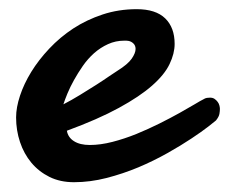

<svg xmlns="http://www.w3.org/2000/svg" viewBox="-20 -375 487 408"><path d="M252.9 -288.1Q250.5 -288.6 248.5 -288.6Q246.6 -288.6 244.1 -288.6Q225.6 -288.6 209.5 -281.2Q193.4 -273.9 179.9 -262Q166.5 -250 156 -234.9Q145.5 -219.7 137.2 -204.8Q128.9 -189.9 123.3 -176.3Q117.7 -162.6 114.7 -153.3Q131.8 -162.1 150.1 -173.3Q168.5 -184.6 184.6 -194.8Q200.7 -205.1 212.6 -213.4Q224.6 -221.7 229.5 -224.6Q251.5 -238.3 259.8 -250.2Q268.1 -262.2 268.1 -271Q268.1 -278.3 263.4 -282.7Q258.8 -287.1 252.9 -288.1ZM270.5 -355.5Q311 -355.5 331.1 -335.9Q351.1 -316.4 351.1 -281.7Q351.1 -261.2 340.3 -238.8Q329.6 -216.3 303.2 -193.1Q276.9 -169.9 232.7 -145.8Q188.5 -121.6 122.1 -97.2Q124.5 -83 137.2 -75Q149.9 -66.9 170.9 -66.9Q193.4 -66.9 219 -73.5Q244.6 -80.1 269.8 -90.3Q294.9 -100.6 318.8 -112.5Q342.8 -124.5 362.1 -135.3Q381.3 -146 394.3 -153.8Q407.2 -161.6 411.6 -163.6Q416 -166.5 419.7 -167Q423.3 -167.5 426.3 -167.5Q432.1 -167.5 436 -164.8Q439.9 -162.1 442.6 -158.4Q445.3 -154.8 446.3 -150.6Q447.3 -146.5 447.3 -143.6Q447.3 -139.2 446.3 -133.1Q445.3 -127 439 -119.1Q436.5 -116.7 422.6 -106Q408.7 -95.2 386.7 -80.6Q364.7 -65.9 335.7 -49.6Q306.6 -33.2 274.2 -19.5Q241.7 -5.9 206.5 3.2Q171.4 12.2 137.2 12.2Q107.9 12.2 85.2 1Q62.5 -10.3 46.6 -29.3Q30.8 -48.3 22.5 -73.2Q14.2 -98.1 14.2 -125.5Q14.2 -146.5 22.5 -171.6Q30.8 -196.8 46.4 -222.2Q62 -247.6 84.7 -271.7Q107.4 -295.9 135.7 -314.5Q164.1 -333 198 -344.2Q231.9 -355.5 270.5 -355.5Z"/></svg>

Font: Damion
Style: Regular
Weight: 400
Foundry: vernon adams
Version: Version 1.000